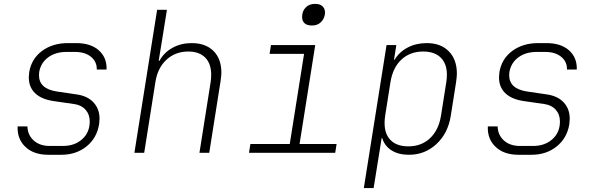

<svg xmlns="http://www.w3.org/2000/svg" viewBox="-20 -780 3040 980"><path d="M226 10Q152 10 109.5 -30.5Q67 -71 70 -135H120Q121 -91 152 -63Q183 -35 234 -35H301Q361 -35 399.5 -69.5Q438 -104 438 -160Q438 -196 416.5 -220Q395 -244 358 -249L254 -264Q192 -273 159.5 -304Q127 -335 127 -385Q127 -393 129 -411Q140 -479 194 -519.5Q248 -560 327 -560H369Q443 -560 484.5 -523Q526 -486 524 -425H474Q475 -465 444.5 -490Q414 -515 362 -515H320Q263 -515 225.5 -487Q188 -459 180 -412Q179 -406 179 -396Q179 -327 270 -313L372 -298Q427 -290 457.5 -257Q488 -224 488 -174Q488 -165 486 -147Q475 -76 422 -33Q369 10 293 10Z M1110 -409Q1110 -397 1106 -367L1048 0H998L1055 -360Q1058 -380 1058 -398Q1058 -455 1027.5 -486Q997 -517 941 -517Q875 -517 829.5 -475Q784 -433 773 -360L716 0H666L782 -730H832L808 -580L790 -470H794Q817 -512 860.5 -536Q904 -560 958 -560Q1029 -560 1069.5 -520Q1110 -480 1110 -409Z M1569 -650Q1547 -650 1534.5 -661.5Q1522 -673 1522 -693Q1522 -723 1540 -741.5Q1558 -760 1586 -760H1591Q1616 -760 1629 -745Q1642 -730 1638 -705Q1633 -680 1616 -665Q1599 -650 1574 -650ZM1691 0H1251L1258 -45H1459L1532 -505H1356L1363 -550H1589L1509 -45H1698Z M2312 -404Q2312 -391 2308 -361L2281 -190Q2267 -100 2208 -45Q2149 10 2067 10Q2014 10 1978.5 -12.5Q1943 -35 1931 -75H1928L1916 0L1887 180H1837L1953 -550H2003L1991 -475H1994Q2018 -515 2061 -537.5Q2104 -560 2158 -560Q2230 -560 2271 -518Q2312 -476 2312 -404ZM2258 -361Q2261 -381 2261 -399Q2261 -455 2229.5 -486Q2198 -517 2140 -517Q2073 -517 2029 -476Q1985 -435 1973 -361L1946 -190Q1943 -171 1943 -152Q1943 -95 1974.5 -64Q2006 -33 2064 -33Q2131 -33 2175 -74.5Q2219 -116 2231 -190Z M2626 10Q2552 10 2509.5 -30.5Q2467 -71 2470 -135H2520Q2521 -91 2552 -63Q2583 -35 2634 -35H2701Q2761 -35 2799.5 -69.5Q2838 -104 2838 -160Q2838 -196 2816.5 -220Q2795 -244 2758 -249L2654 -264Q2592 -273 2559.5 -304Q2527 -335 2527 -385Q2527 -393 2529 -411Q2540 -479 2594 -519.5Q2648 -560 2727 -560H2769Q2843 -560 2884.5 -523Q2926 -486 2924 -425H2874Q2875 -465 2844.5 -490Q2814 -515 2762 -515H2720Q2663 -515 2625.5 -487Q2588 -459 2580 -412Q2579 -406 2579 -396Q2579 -327 2670 -313L2772 -298Q2827 -290 2857.5 -257Q2888 -224 2888 -174Q2888 -165 2886 -147Q2875 -76 2822 -33Q2769 10 2693 10Z"/></svg>

Font: JetBrains Mono Extra Light
Style: Italic
Weight: 200
Italic angle: -9°
Monospace: yes
Designer: Philipp Nurullin, Konstantin Bulenkov
Foundry: JetBrains
Version: 2.002